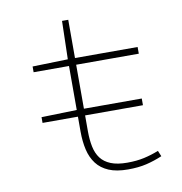

<svg xmlns="http://www.w3.org/2000/svg" viewBox="-75 -708 750 791"><g transform="rotate(-10 300.0 -313.0)"><path d="M84 -238V-262L232 -266V-450H84V-474L232 -478L236 -638H262V-478H524V-450H262V-266H504V-238H262V-172Q262 -136 268 -107Q274 -78 289 -58Q304 -38 331 -27Q358 -16 400 -16Q439 -16 470.5 -23Q502 -30 532 -42L542 -18Q509 -4 475.5 4Q442 12 398 12Q350 12 318 -1.5Q286 -15 267 -40Q248 -65 240 -99.5Q232 -134 232 -176V-238Z"/></g></svg>

Font: Source Code Pro ExtraLight
Style: Regular
Weight: 200
Monospace: yes
Designer: Paul D. Hunt, Teo Tuominen
Foundry: Adobe Systems Incorporated
Version: Version 2.030;PS 1.000;hotconv 16.6.51;makeotf.lib2.5.65220